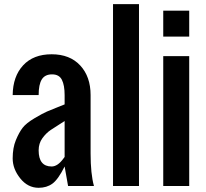

<svg xmlns="http://www.w3.org/2000/svg" viewBox="-20 -895 993 924"><path d="M291 -392.6V-437.5Q291 -484.9 277.8 -511Q264.6 -537.1 230.5 -537.1Q196.3 -537.1 181.2 -512.9Q166 -488.8 166 -437.5H41Q42 -527.3 91.3 -580.6Q140.6 -633.8 228.5 -633.8Q316.4 -633.8 366.2 -579.8Q416 -525.9 416 -437.5V-156.2Q416 -58.6 432.1 0H307.6L291 -93.8Q259.8 -31.2 232.2 -11.2Q204.6 8.8 166 8.8Q113.8 8.8 77.4 -36.6Q41 -82 41 -132.8Q41 -183.6 56.4 -220.7Q71.8 -257.8 88.9 -280Q106 -302.2 146 -325.9Q186 -349.6 206.5 -358.4Q227.1 -367.2 256.8 -378.9Q286.6 -390.6 291 -392.6ZM228.5 -93.8Q257.3 -93.8 284.7 -131.3Q290 -138.7 291 -139.6V-312.5Q283.2 -307.1 265.1 -295.9Q247.1 -284.7 224.6 -269.8Q202.1 -254.9 184.1 -230Q166 -205.1 166 -171.4Q166 -93.8 228.5 -93.8Z M523.9 0V-875H648.9V0Z M765.6 0V-625H890.6V0ZM765.6 -718.8V-843.8H890.6V-718.8Z"/></svg>

Font: Oswald-Regular
Style: Regular
Weight: 400
Designer: vernon adams
Foundry: vernon adams
Version: Version 2.002; ttfautohint (v0.92.18-e454-dirty) -l 8 -r 50 